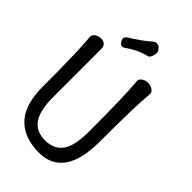

<svg xmlns="http://www.w3.org/2000/svg" viewBox="-261 -947 1042 1042"><g transform="rotate(45 260.0 -426.5)"><path d="M60 -667Q79 -667 89.5 -656.5Q100 -646 100 -627Q100 -569 100 -506.5Q100 -444 100 -381Q100 -318 100 -260Q100 -154 133.5 -107Q167 -60 235 -60Q303 -60 336.5 -107Q370 -154 370 -260Q370 -318 369.5 -383.5Q369 -449 367 -514.5Q365 -580 360 -638Q359 -650 366 -658.5Q373 -667 385 -672Q397 -677 410 -677Q423 -677 435 -672Q447 -667 454 -658.5Q461 -650 460 -638Q455 -580 453 -514.5Q451 -449 450.5 -383.5Q450 -318 450 -260Q450 -172 427.5 -109.5Q405 -47 358 -16Q311 15 236 10Q130 3 75 -62.5Q20 -128 20 -260Q20 -318 19.5 -381Q19 -444 17 -507Q15 -570 10 -628Q9 -640 16 -648.5Q23 -657 35 -662Q47 -667 60 -667ZM185 -721Q175 -714 165.5 -717Q156 -720 149 -731L148 -733Q141 -744 143 -753.5Q145 -763 156 -771Q185 -789 214.5 -809.5Q244 -830 273 -856Q280 -862 288.5 -862.5Q297 -863 305.5 -859Q314 -855 320 -846L324 -840Q330 -832 328.5 -818Q327 -804 321 -792Q315 -780 306 -778Q269 -769 238.5 -753.5Q208 -738 185 -721Z"/></g></svg>

Font: Winky Sans Light
Style: Regular
Weight: 300
Designer: Simon Atzbach
Foundry: typofactur
Version: Version 1.205